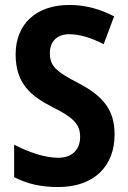

<svg xmlns="http://www.w3.org/2000/svg" viewBox="-20 -744 515 774"><path d="M442 -202C442 -305 391 -359 296 -409C209 -454 181 -476 181 -530C181 -575 208 -606 259 -606C301 -606 347 -592 398 -566L440 -678C385 -707 325 -724 259 -724C126 -724 43 -647 43 -525C43 -405 107 -356 190 -313C273 -272 303 -245 303 -192C303 -144 274 -108 215 -108C160 -108 94 -131 37 -161V-30C91 -2 146 10 215 10C360 10 442 -75 442 -202Z"/></svg>

Font: Noto Sans Display SemiCondensed
Style: Bold
Weight: 700
Width: 4
Designer: Monotype Design Team
Foundry: Monotype Imaging Inc.
Version: Version 1.900